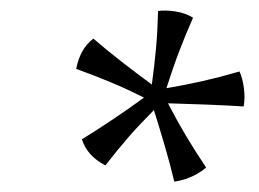

<svg xmlns="http://www.w3.org/2000/svg" viewBox="-20 -698 496 368"><path d="M350 -664Q336 -673 316.5 -676Q297 -679 283 -677Q282 -638 279 -605Q276 -572 271 -536Q241 -558 211.5 -581Q182 -604 159 -624Q146 -614 138 -600Q130 -586 126 -566Q162 -553 193 -540Q224 -527 256 -511Q226 -489 194.5 -468Q163 -447 137 -431Q147 -399 182 -381Q206 -412 227.5 -436.5Q249 -461 275 -487Q286 -452 296.5 -416Q307 -380 314 -350Q331 -352 347.5 -359.5Q364 -367 375 -377Q353 -410 336 -438.5Q319 -467 302 -500Q339 -499 377 -497.5Q415 -496 447 -494Q450 -510 447.5 -529Q445 -548 439 -561Q401 -550 368 -542.5Q335 -535 299 -529Q311 -567 324 -601Q337 -635 350 -664Z"/></svg>

Font: Vollkorn
Style: Italic
Weight: 400
Italic angle: -11°
Designer: Friedrich Althausen
Foundry: Friedrich Althausen
Version: Version 5.001